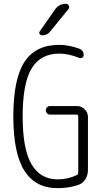

<svg xmlns="http://www.w3.org/2000/svg" viewBox="-20 -975 540 1005"><path d="M267.6 -924.8Q289.1 -955.1 325.2 -955.1Q335.9 -955.1 340.3 -944.8Q344.7 -934.6 337.9 -926.8L242.2 -809.6Q227.5 -790 200.2 -790Q192.4 -790 187.5 -797.4Q182.6 -804.7 188.5 -811.5ZM280.3 9.8Q166 9.8 107.9 -81.1Q49.8 -171.9 49.8 -365.2Q49.8 -562.5 108.4 -651.4Q167 -740.2 290 -740.2Q338.9 -740.2 393.6 -720.7Q418 -711.9 418 -686.5Q418 -677.7 410.6 -673.3Q403.3 -668.9 394.5 -671.9Q339.8 -694.3 290 -694.3Q192.4 -694.3 145.5 -616.7Q98.6 -539.1 98.6 -365.2Q98.6 -194.3 145 -115.2Q191.4 -36.1 282.2 -36.1Q335.9 -36.1 381.8 -58.6Q389.6 -61.5 389.6 -72.3V-366.2Q389.6 -375 380.9 -375H242.2Q233.4 -375 226.6 -381.8Q219.7 -388.7 219.7 -397.9Q219.7 -407.2 226.6 -413.6Q233.4 -419.9 242.2 -419.9H382.8Q406.2 -419.9 423.3 -402.8Q440.4 -385.7 440.4 -363.3V-85.9Q440.4 -58.6 426.8 -36.6Q413.1 -14.6 388.7 -6.8Q340.8 9.8 280.3 9.8Z"/></svg>

Font: Rounded Mgen+ 1m light
Style: Regular
Weight: 200
Designer: [Source Han Sans]
Ryoko NISHIZUKA  (kana & ideographs); Paul D. Hunt (Latin, Greek & Cyrillic); Wenlong ZHANG  (bopomofo
Version: Version 1.059.20150602